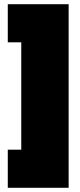

<svg xmlns="http://www.w3.org/2000/svg" viewBox="-20 -769 379 912"><path d="M17 -568V-749H306V123H17V-58H81V-568Z"/></svg>

Font: Titillium Web Black
Style: Regular
Weight: 900
Version: Version 1.002;PS 35.000;hotconv 1.0.70;makeotf.lib2.5.55311